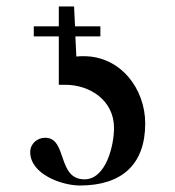

<svg xmlns="http://www.w3.org/2000/svg" viewBox="-20 -559 540 591"><path d="M212 -447H289V-478H211L208 -539H161V-478H84V-447H161V-298H181C257 -298 331 -250 331 -165C331 -113 307 -7 240 -7C155 -7 188 -135 119 -135C94 -135 73 -116 73 -91C73 -23 170 12 226 12C353 12 427 -51 427 -179C427 -286 351 -386 238 -386C231 -386 222 -386 215 -385Z"/></svg>

Font: STIX Math
Style: Regular
Weight: 400
Designer: MicroPress Inc., with final additions and corrections provided by Coen Hoffman, Elsevier (retired)
Version: Version 1.1.0